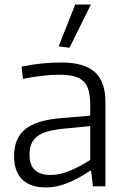

<svg xmlns="http://www.w3.org/2000/svg" viewBox="-20 -820 558 845"><path d="M183 5Q114 5 78 -30Q42 -65 42 -133Q42 -211 90.5 -251Q139 -291 247 -300L377 -311V-359Q377 -396 370 -421.5Q363 -447 347 -462.5Q331 -478 304.5 -484.5Q278 -491 239 -491Q204 -491 166 -486.5Q128 -482 81 -473L75 -527Q126 -537 167.5 -541Q209 -545 251 -545Q350 -545 397 -503Q444 -461 444 -371V0H389L381 -68H376Q324 -33 276 -14Q228 5 183 5ZM203 -50Q243 -50 287.5 -68.5Q332 -87 377 -116V-265L264 -254Q221 -250 191.5 -242Q162 -234 144 -220Q126 -206 118 -186Q110 -166 110 -138Q110 -50 203 -50ZM238 -616 311 -800H380L286 -610Z"/></svg>

Font: Encode Sans Normal
Style: Light
Weight: 300
Designer: Pablo Impallari, Andres Torresi
Foundry: Pablo Impallari, Andres Torresi
Version: Version 1.000; ttfautohint (v1.00) -l 8 -r 50 -G 200 -x 14 -